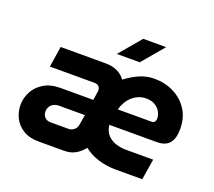

<svg xmlns="http://www.w3.org/2000/svg" viewBox="-118 -858 1133 1016"><g transform="rotate(20 448.0 -350.0)"><path d="M191 0Q138 0 103 -21.5Q68 -43 51 -77.5Q34 -112 34 -149Q34 -188 52.5 -224Q71 -260 109 -283Q147 -306 203 -306H387L392 -338Q393 -344 394 -351.5Q395 -359 395 -363Q395 -377 386 -385Q377 -393 363 -393H111L129 -510H384Q419 -510 447 -497.5Q475 -485 494 -459Q535 -490 573.5 -506Q612 -522 654 -522Q713 -522 762.5 -497.5Q812 -473 842 -427.5Q872 -382 872 -317Q872 -291 866.5 -271Q861 -251 849.5 -237.5Q838 -224 820.5 -217.5Q803 -211 779 -211H512Q516 -176 535 -155.5Q554 -135 582 -126Q610 -117 641 -117H793L774 0H624Q572 0 525.5 -14.5Q479 -29 444 -57L441 -53Q423 -30 396.5 -15Q370 0 334 0ZM216 -117H315Q333 -117 346.5 -128Q360 -139 363 -156L373 -215H227Q203 -215 186.5 -200.5Q170 -186 170 -162Q170 -143 182 -130Q194 -117 216 -117ZM526 -303H717Q729 -303 734 -311Q739 -319 739 -326Q739 -348 728.5 -366.5Q718 -385 698 -397Q678 -409 649 -409Q625 -409 605 -400.5Q585 -392 569.5 -377.5Q554 -363 543 -344Q532 -325 526 -303ZM421 -577 525 -700H654L550 -577Z"/></g></svg>

Font: MuseoModerno Thin SemiBold
Style: Italic
Weight: 600
Italic angle: -9°
Version: Version 1.003